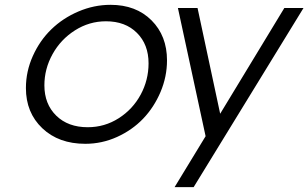

<svg xmlns="http://www.w3.org/2000/svg" viewBox="-20 -580 1272 792"><path d="M86.9 -216.8Q86.9 -285.6 115.5 -349.1Q144 -412.6 191.4 -458.7Q238.8 -504.9 303.2 -532.5Q367.7 -560.1 436 -560.1Q541 -560.1 605 -496.1Q668.9 -432.1 668.9 -331.1Q668.9 -263.7 642.1 -200.4Q615.2 -137.2 570.3 -90.3Q525.4 -43.5 462.9 -15.1Q400.4 13.2 332 13.2Q222.2 13.2 154.5 -51Q86.9 -115.2 86.9 -216.8ZM163.1 -228Q163.1 -150.9 211.9 -103Q260.7 -55.2 341.8 -55.2Q411.6 -55.2 469.7 -92.3Q527.8 -129.4 560.3 -189.7Q592.8 -250 592.8 -318.8Q592.8 -396.5 544.9 -444.3Q497.1 -492.2 417 -492.2Q348.1 -492.2 289.3 -454.8Q230.5 -417.5 196.8 -356.7Q163.1 -295.9 163.1 -228ZM700.2 191.9 828.1 -18.1 713.9 -546.9H794.9L888.2 -110.8L1152.8 -546.9H1231.9L778.8 191.9Z"/></svg>

Font: Involve
Style: Italic
Weight: 400
Italic angle: -10.5°
Designer: Stefan Peev
Foundry: Context Ltd.
Version: Version 1.001